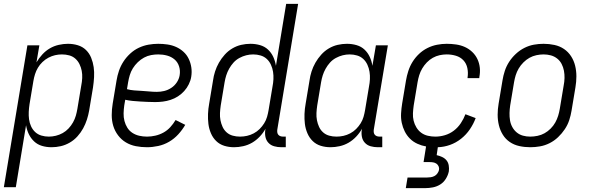

<svg xmlns="http://www.w3.org/2000/svg" viewBox="-46 -755 3066 995"><path d="M-26 215 96 -520H158L143 -432Q156 -454 173.5 -473Q191 -492 212.5 -504.5Q234 -517 258.5 -522.5Q283 -528 306 -528Q333 -528 357.5 -520.5Q382 -513 399.5 -496Q417 -479 426.5 -455.5Q436 -432 439.5 -407Q443 -382 441.5 -355.5Q440 -329 436 -302L416 -182Q412 -159 404.5 -135.5Q397 -112 385 -90Q373 -68 355.5 -48.5Q338 -29 315.5 -16Q293 -3 269 2.5Q245 8 221 8Q195 8 171.5 1Q148 -6 131 -22Q114 -38 103.5 -59.5Q93 -81 89 -106L36 215ZM207 -47Q225 -47 243.5 -51.5Q262 -56 279 -65.5Q296 -75 309.5 -89.5Q323 -104 332.5 -121Q342 -138 347 -155.5Q352 -173 355 -191L375 -311Q379 -331 380 -350.5Q381 -370 377.5 -388Q374 -406 366 -422.5Q358 -439 344.5 -451Q331 -463 313 -468Q295 -473 275 -473Q257 -473 239.5 -469Q222 -465 205 -456Q188 -447 174 -433.5Q160 -420 150.5 -404Q141 -388 135.5 -370.5Q130 -353 127 -335L107 -215Q104 -195 103 -175.5Q102 -156 104.5 -137Q107 -118 115 -100.5Q123 -83 136.5 -70.5Q150 -58 168.5 -52.5Q187 -47 207 -47Z M716 8Q686 8 658 2.5Q630 -3 606.5 -17Q583 -31 566 -53.5Q549 -76 541 -102.5Q533 -129 533 -158.5Q533 -188 538 -218L558 -338Q562 -363 570.5 -388Q579 -413 593.5 -435.5Q608 -458 628.5 -477Q649 -496 673.5 -507.5Q698 -519 723.5 -523.5Q749 -528 774 -528Q798 -528 822 -524.5Q846 -521 867 -511.5Q888 -502 905 -486.5Q922 -471 932 -450Q942 -429 945.5 -405.5Q949 -382 945 -357Q942 -338 932.5 -318.5Q923 -299 908.5 -283Q894 -267 876 -255.5Q858 -244 838 -237.5Q818 -231 798 -228.5Q778 -226 758 -226Q738 -226 718.5 -227Q699 -228 679.5 -229Q660 -230 640.5 -232Q621 -234 603 -238L598 -209Q595 -188 594.5 -167.5Q594 -147 599 -128Q604 -109 614 -93Q624 -77 640 -66.5Q656 -56 675.5 -51.5Q695 -47 716 -47Q737 -47 759 -52Q781 -57 801 -68Q821 -79 836.5 -96Q852 -113 864 -133L914 -108Q899 -82 878 -59Q857 -36 830.5 -20.5Q804 -5 774 1.5Q744 8 716 8ZM767 -279Q786 -279 805 -283.5Q824 -288 841.5 -299.5Q859 -311 870.5 -328.5Q882 -346 885 -365Q889 -389 882 -411Q875 -433 858.5 -447Q842 -461 820 -467Q798 -473 774 -473Q756 -473 737 -469.5Q718 -466 700.5 -456.5Q683 -447 668 -432.5Q653 -418 642.5 -401Q632 -384 626.5 -365.5Q621 -347 618 -329L612 -293Q630 -288 649.5 -286.5Q669 -285 689 -284Q709 -283 728 -281Q747 -279 767 -279Z M1167 8Q1140 8 1116 0.5Q1092 -7 1074.5 -24Q1057 -41 1047 -64.5Q1037 -88 1034 -113Q1031 -138 1032 -164.5Q1033 -191 1038 -218L1058 -338Q1061 -361 1068.5 -384.5Q1076 -408 1088.5 -430Q1101 -452 1118.5 -471.5Q1136 -491 1158 -504Q1180 -517 1204 -522.5Q1228 -528 1252 -528Q1278 -528 1302 -521Q1326 -514 1343 -498Q1360 -482 1370 -460.5Q1380 -439 1384 -414L1437 -735H1499L1391 -83Q1390 -76 1391 -69Q1392 -62 1396 -57Q1400 -52 1406.5 -49.5Q1413 -47 1421 -47H1435V8H1412Q1393 8 1375 3Q1357 -2 1345 -15Q1333 -28 1329.5 -46Q1326 -64 1329 -83L1330 -88Q1318 -66 1300 -47Q1282 -28 1260.5 -15.5Q1239 -3 1214.5 2.5Q1190 8 1167 8ZM1198 -47Q1216 -47 1234 -51Q1252 -55 1269 -64Q1286 -73 1299.5 -86.5Q1313 -100 1323 -116Q1333 -132 1338 -149.5Q1343 -167 1346 -185L1366 -305Q1370 -325 1371 -344.5Q1372 -364 1369 -383Q1366 -402 1358 -419.5Q1350 -437 1336.5 -449.5Q1323 -462 1304.5 -467.5Q1286 -473 1266 -473Q1248 -473 1230 -468.5Q1212 -464 1194.5 -454.5Q1177 -445 1164 -430.5Q1151 -416 1141.5 -399Q1132 -382 1126.5 -364.5Q1121 -347 1118 -329L1098 -209Q1095 -189 1094 -169.5Q1093 -150 1096.5 -132Q1100 -114 1107.5 -97.5Q1115 -81 1128.5 -69Q1142 -57 1160 -52Q1178 -47 1198 -47Z M1667 8Q1640 8 1616 0.5Q1592 -7 1574.5 -24Q1557 -41 1547 -64.5Q1537 -88 1534 -113Q1531 -138 1532 -164.5Q1533 -191 1538 -218L1558 -338Q1561 -361 1568.5 -384.5Q1576 -408 1588.5 -430Q1601 -452 1618.5 -471.5Q1636 -491 1658 -504Q1680 -517 1704 -522.5Q1728 -528 1752 -528Q1778 -528 1802 -521Q1826 -514 1843 -498Q1860 -482 1870 -460.5Q1880 -439 1884 -414L1902 -520H1964L1891 -83Q1890 -76 1891 -69Q1892 -62 1896 -57Q1900 -52 1906.5 -49.5Q1913 -47 1921 -47H1935V8H1912Q1893 8 1875 3Q1857 -2 1845 -15Q1833 -28 1829.5 -46Q1826 -64 1829 -83L1830 -88Q1818 -66 1800 -47Q1782 -28 1760.5 -15.5Q1739 -3 1714.5 2.5Q1690 8 1667 8ZM1698 -47Q1716 -47 1734 -51Q1752 -55 1769 -64Q1786 -73 1799.5 -86.5Q1813 -100 1823 -116Q1833 -132 1838 -149.5Q1843 -167 1846 -185L1866 -305Q1870 -325 1871 -344.5Q1872 -364 1869 -383Q1866 -402 1858 -419.5Q1850 -437 1836.5 -449.5Q1823 -462 1804.5 -467.5Q1786 -473 1766 -473Q1748 -473 1730 -468.5Q1712 -464 1694.5 -454.5Q1677 -445 1664 -430.5Q1651 -416 1641.5 -399Q1632 -382 1626.5 -364.5Q1621 -347 1618 -329L1598 -209Q1595 -189 1594 -169.5Q1593 -150 1596.5 -132Q1600 -114 1607.5 -97.5Q1615 -81 1628.5 -69Q1642 -57 1660 -52Q1678 -47 1698 -47Z M2057 220 2066 165H2166Q2176 165 2186 163.5Q2196 162 2205 157.5Q2214 153 2220.5 144Q2227 135 2229 126Q2231 116 2227 107Q2223 98 2215.5 93Q2208 88 2199 86.5Q2190 85 2180 85H2149L2162 4Q2139 0 2117 -10Q2095 -20 2078.5 -36.5Q2062 -53 2051.5 -74Q2041 -95 2036 -118.5Q2031 -142 2032.5 -167.5Q2034 -193 2038 -218L2058 -338Q2062 -362 2070 -387Q2078 -412 2092 -434.5Q2106 -457 2125.5 -475.5Q2145 -494 2169 -506Q2193 -518 2218.5 -523Q2244 -528 2269 -528Q2293 -528 2317.5 -524.5Q2342 -521 2363 -511.5Q2384 -502 2401 -486Q2418 -470 2428 -449Q2438 -428 2440.5 -404Q2443 -380 2438 -355V-350H2377V-353Q2381 -378 2376 -402Q2371 -426 2355.5 -442.5Q2340 -459 2317 -466Q2294 -473 2269 -473Q2251 -473 2232.5 -469Q2214 -465 2197 -455.5Q2180 -446 2166 -431.5Q2152 -417 2142 -400Q2132 -383 2126.5 -365Q2121 -347 2118 -329L2098 -209Q2095 -188 2094 -168Q2093 -148 2097.5 -129.5Q2102 -111 2112 -94.5Q2122 -78 2137 -67Q2152 -56 2171 -51.5Q2190 -47 2210 -47Q2235 -47 2260 -54.5Q2285 -62 2306 -78Q2327 -94 2342 -116.5Q2357 -139 2366 -163L2419 -143Q2408 -113 2389 -85Q2370 -57 2343.5 -36Q2317 -15 2286 -4Q2255 7 2223 8L2217 49Q2231 52 2245 58.5Q2259 65 2268 76Q2277 87 2279.5 102.5Q2282 118 2280 133Q2276 153 2264.5 171.5Q2253 190 2235.5 201Q2218 212 2197.5 216Q2177 220 2157 220Z M2702 8Q2673 8 2645.5 2Q2618 -4 2596 -19Q2574 -34 2560 -56.5Q2546 -79 2539.5 -105.5Q2533 -132 2533 -160.5Q2533 -189 2538 -218L2558 -338Q2562 -363 2570 -387.5Q2578 -412 2592.5 -434.5Q2607 -457 2627.5 -476Q2648 -495 2672 -507Q2696 -519 2721 -523.5Q2746 -528 2771 -528Q2800 -528 2827.5 -522Q2855 -516 2877 -501Q2899 -486 2913.5 -463.5Q2928 -441 2934.5 -414.5Q2941 -388 2941 -359.5Q2941 -331 2936 -302L2916 -182Q2912 -157 2904 -132.5Q2896 -108 2881 -85.5Q2866 -63 2846 -44Q2826 -25 2802 -13Q2778 -1 2752.5 3.5Q2727 8 2702 8ZM2702 -47Q2720 -47 2739.5 -51Q2759 -55 2776 -64.5Q2793 -74 2807.5 -88.5Q2822 -103 2831.5 -120Q2841 -137 2846.5 -155Q2852 -173 2855 -191L2875 -311Q2879 -331 2879.5 -350.5Q2880 -370 2876.5 -388.5Q2873 -407 2864.5 -423.5Q2856 -440 2841.5 -451.5Q2827 -463 2809 -468Q2791 -473 2771 -473Q2753 -473 2734 -469Q2715 -465 2698 -455.5Q2681 -446 2666.5 -431.5Q2652 -417 2642 -400Q2632 -383 2626.5 -365Q2621 -347 2618 -329L2598 -209Q2595 -189 2594.5 -169.5Q2594 -150 2597 -131.5Q2600 -113 2609 -96.5Q2618 -80 2632 -68.5Q2646 -57 2664 -52Q2682 -47 2702 -47Z"/></svg>

Font: Iosevka Curly Light
Style: Italic
Weight: 300
Italic angle: -9°
Monospace: yes
Designer: Belleve Invis
Foundry: Belleve Invis
Version: Version 22.1.2; ttfautohint (v1.8.4)